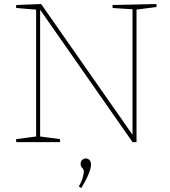

<svg xmlns="http://www.w3.org/2000/svg" viewBox="-20 -712 852 962"><path d="M544 -687 764 -692V-677L657 -663L664 -671V0H644L177 -669L181 -670V-21L174 -29L281 -15V0H61V-15L168 -29L161 -21V-671L168 -663L61 -672V-687L186 -692L648 -31L644 -30V-672L651 -665L544 -672ZM387 230 375 222Q390 196 395 175.5Q400 155 400 148Q400 139 396 134Q392 129 388 124Q384 119 384 109Q384 96 392 89Q400 82 410 82Q420 82 428 89.5Q436 97 436 113Q436 130 423.5 161Q411 192 387 230Z"/></svg>

Font: Bitter Thin Thin
Style: Regular
Weight: 250
Version: Version 2.002